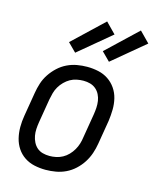

<svg xmlns="http://www.w3.org/2000/svg" viewBox="-116 -846 758 933"><g transform="rotate(15 263.5 -379.0)"><path d="M203 8Q174 8 146.5 2Q119 -4 96.5 -19Q74 -34 59 -56.5Q44 -79 37.5 -106Q31 -133 31 -161.5Q31 -190 36 -219L56 -339Q60 -364 68 -389Q76 -414 91 -436.5Q106 -459 126 -477.5Q146 -496 170 -507.5Q194 -519 219.5 -523.5Q245 -528 270 -528Q299 -528 326.5 -522Q354 -516 376.5 -501Q399 -486 414.5 -463.5Q430 -441 436.5 -414Q443 -387 442.5 -358.5Q442 -330 438 -301L418 -181Q414 -156 405.5 -131Q397 -106 382.5 -83.5Q368 -61 348 -42.5Q328 -24 304 -12.5Q280 -1 254 3.5Q228 8 203 8ZM204 -62Q220 -62 237 -65.5Q254 -69 269.5 -77.5Q285 -86 297.5 -99Q310 -112 319 -127.5Q328 -143 333 -159.5Q338 -176 340 -192L360 -312Q363 -330 364 -347.5Q365 -365 362.5 -381.5Q360 -398 352.5 -413Q345 -428 332.5 -438.5Q320 -449 304 -453.5Q288 -458 270 -458Q254 -458 236.5 -454.5Q219 -451 204 -442.5Q189 -434 176 -421Q163 -408 154 -392.5Q145 -377 140.5 -360.5Q136 -344 133 -328L113 -208Q110 -190 109 -172.5Q108 -155 111 -138.5Q114 -122 121.5 -107Q129 -92 141 -81.5Q153 -71 169.5 -66.5Q186 -62 204 -62ZM365 -579 323 -621 476 -766 527 -714ZM195 -579 153 -621 306 -766 357 -714Z"/></g></svg>

Font: Iosevka Fixed
Style: Italic
Weight: 400
Italic angle: -9°
Monospace: yes
Designer: Belleve Invis
Foundry: Belleve Invis
Version: Version 33.2.4